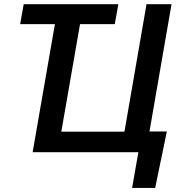

<svg xmlns="http://www.w3.org/2000/svg" viewBox="-20 -731 917 922"><path d="M136.7 0H644.5L614.3 171.4H725.1L781.2 -99.6H697.8L803.7 -710.9H683.6L577.6 -98.6H274.4L364.3 -615.2H531.2L548.3 -710.9H93.8L76.7 -615.2H243.7Z"/></svg>

Font: Roboto Medium
Style: Italic
Weight: 500
Italic angle: -12°
Designer: Google
Version: Version 2.137; 2017